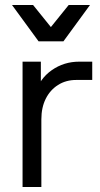

<svg xmlns="http://www.w3.org/2000/svg" viewBox="-20 -746 398 766"><path d="M70 0V-500H143V-355L121 -374Q138 -432 186.5 -466Q235 -500 296 -500H348V-427H284Q243 -427 211.5 -407Q180 -387 162.5 -352Q145 -317 145 -270V0ZM28 -726H112L183 -638L254 -726H339L233 -581H134Z"/></svg>

Font: Fustat
Style: Regular
Weight: 400
Designer: Mohamed Gaber, Khaled Hosny, Laura Garcia Mut
Foundry: Kief Type Foundry, Alif Type Foundry, Hard Type Foundry
Version: Version 1.007